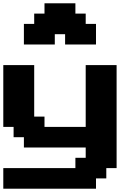

<svg xmlns="http://www.w3.org/2000/svg" viewBox="-20 -1020 852 1165"><path d="M0 125H562.5V62.5H625V0H687.5V-625H500V-250H250V-312.5H187.5V-625H0V-250H62.5V-187.5H125V-125H500V-62.5H437.5V0H0ZM375 -750H562.5V-875H500V-937.5H437.5V-1000H250V-937.5H187.5V-875H125V-750H312.5V-812.5H375Z"/></svg>

Font: Faithful 32x
Style: Semibold
Weight: 400
Foundry: Faithful Resource Pack
Version: Version 1.0; January 27, 2023